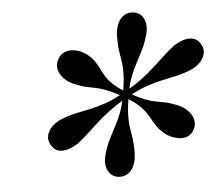

<svg xmlns="http://www.w3.org/2000/svg" viewBox="-44 -841 737 642"><g transform="rotate(-5 324.5 -520.0)"><path d="M382.5 -511 372 -527.5Q407.5 -548 431.8 -566Q456 -584 474.5 -600.8Q493 -617.5 510.5 -634Q528 -650.5 550 -668Q566 -679 583.8 -684.8Q601.5 -690.5 617.2 -686.8Q633 -683 643 -665Q652 -649 648.2 -633.2Q644.5 -617.5 631.2 -604.2Q618 -591 599 -583Q572.5 -572.5 548.5 -567.2Q524.5 -562 499.8 -556.8Q475 -551.5 446.5 -541.5Q418 -531.5 382.5 -511ZM204 -372Q188 -361 170.2 -355.2Q152.5 -349.5 137 -353.2Q121.5 -357 111.5 -375Q102.5 -391 106.2 -406.8Q110 -422.5 123.2 -435.8Q136.5 -449 155.5 -457Q181.5 -467.5 205.5 -472.5Q229.5 -477.5 254 -482.5Q278.5 -487.5 307 -497.5Q335.5 -507.5 371 -528L381.5 -511.5Q346 -491 321.8 -473Q297.5 -455 279.2 -438.8Q261 -422.5 243.5 -406Q226 -389.5 204 -372ZM334 -248Q316.5 -248 304.8 -258.5Q293 -269 289.2 -286.8Q285.5 -304.5 292 -327Q300 -355 310.5 -376.2Q321 -397.5 332 -417.8Q343 -438 352.2 -462.2Q361.5 -486.5 367 -520H387Q379.5 -478.5 378.8 -453.2Q378 -428 380.8 -410.2Q383.5 -392.5 386.5 -373.8Q389.5 -355 389.5 -327Q389.5 -303.5 383 -285.8Q376.5 -268 364 -258Q351.5 -248 334 -248ZM371.5 -511.5Q336 -532 315 -540Q294 -548 279.2 -550.8Q264.5 -553.5 248.2 -557Q232 -560.5 206 -571.5Q186.5 -580 173.5 -594Q160.5 -608 156.8 -624.5Q153 -641 162 -657Q171.5 -674.5 187.5 -680.2Q203.5 -686 221.8 -682Q240 -678 257 -667Q274.5 -653 283.8 -639.8Q293 -626.5 299.2 -613.2Q305.5 -600 313.8 -586.5Q322 -573 337.8 -558.2Q353.5 -543.5 382 -527ZM499 -376Q481.5 -390 472 -403Q462.5 -416 455.8 -428.5Q449 -441 440.2 -454Q431.5 -467 415.8 -481.2Q400 -495.5 371.5 -512L382 -527.5Q417.5 -507 438.5 -499Q459.5 -491 474.2 -488.5Q489 -486 505.2 -482.8Q521.5 -479.5 548 -469Q567.5 -460.5 580.8 -446.5Q594 -432.5 597.5 -415.8Q601 -399 592 -383Q582.5 -366 566.8 -361.2Q551 -356.5 533 -361Q515 -365.5 499 -376ZM367 -520Q374.5 -561.5 375.2 -586.8Q376 -612 373.2 -629.8Q370.5 -647.5 367.5 -666.2Q364.5 -685 364.5 -713Q364.5 -736.5 371 -754.2Q377.5 -772 390 -782Q402.5 -792 420 -792Q437.5 -792 449.2 -781.8Q461 -771.5 464.8 -753.5Q468.5 -735.5 462 -713Q454 -685 443.5 -663.8Q433 -642.5 422 -622.2Q411 -602 401.8 -578Q392.5 -554 387 -520Z"/></g></svg>

Font: Bodoni Moda 11pt
Style: Italic
Weight: 400
Italic angle: -13°
Version: Version 2.004